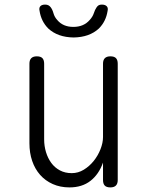

<svg xmlns="http://www.w3.org/2000/svg" viewBox="-20 -805 640 835"><path d="M428 -209V-528Q428 -544 436 -552Q444 -560 460 -560Q477 -560 484.5 -552Q492 -544 492 -528V-22Q492 -6 484 2Q476 10 460 10Q443 10 435.5 2Q428 -6 428 -22V-98Q410 -47 373.5 -18.5Q337 10 282 10Q242 10 209.5 -4.5Q177 -19 154.5 -44.5Q132 -70 120 -105Q108 -140 108 -182V-528Q108 -544 116 -552Q124 -560 140 -560Q157 -560 164.5 -552Q172 -544 172 -528V-199Q172 -170 180 -143.5Q188 -117 203 -96.5Q218 -76 240.5 -64Q263 -52 292 -52Q320 -52 344.5 -67Q369 -82 387.5 -105Q406 -128 417 -156Q428 -184 428 -209ZM152 -758Q149 -771 155.5 -778Q162 -785 176 -785Q185 -785 190.5 -782Q196 -779 200 -774Q208 -764 212.5 -747.5Q217 -731 229 -718Q254 -688 299 -688Q344 -688 370 -718Q383 -732 388 -747.5Q393 -763 400 -773Q404 -779 409 -782Q414 -785 423 -785Q437 -785 444 -778Q451 -771 448 -758Q441 -712 410 -681Q369 -643 300 -642Q231 -643 190 -681Q159 -712 152 -758Z"/></svg>

Font: Maple Mono ExtraLight
Style: Regular
Weight: 275
Monospace: yes
Designer: subframe7536
Version: Version 7.000